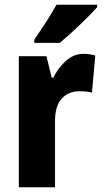

<svg xmlns="http://www.w3.org/2000/svg" viewBox="-20 -786 429 806"><path d="M331 -560Q355 -560 380 -553L366 -397Q356 -400 343.5 -401.5Q331 -403 314 -403Q268 -403 239.5 -372.5Q211 -342 211 -277V0H59V-550H175L197 -460H204Q222 -498 255 -529Q288 -560 331 -560ZM388 -756Q372 -738 344.5 -710.5Q317 -683 286.5 -655Q256 -627 231 -606H124V-619Q149 -656 174 -694.5Q199 -733 217 -766H388Z"/></svg>

Font: Noto Sans Lao UI Cond ExtBd
Style: Regular
Weight: 800
Width: 3
Designer: Monotype Design Team
Foundry: Monotype Imaging Inc.
Version: Version 2.000; ttfautohint (v1.8.4.7-5d5b)